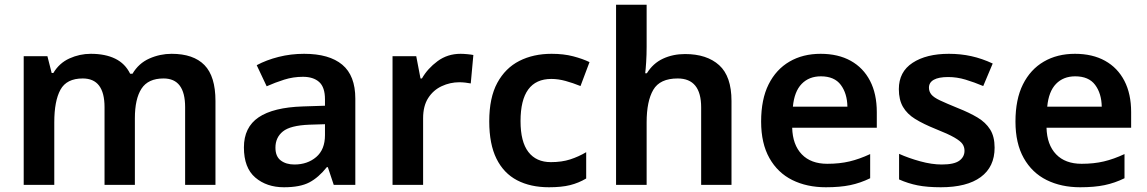

<svg xmlns="http://www.w3.org/2000/svg" viewBox="-20 -780 4838 810"><path d="M704 -553Q796 -553 842.5 -505.5Q889 -458 889 -354V0H761V-328Q761 -449 670 -449Q605 -449 577 -406Q549 -363 549 -281V0H421V-328Q421 -449 329 -449Q261 -449 235 -401.5Q209 -354 209 -264V0H80V-543H180L198 -472H205Q230 -514 273 -533.5Q316 -553 363 -553Q424 -553 466 -532.5Q508 -512 529 -469H539Q565 -513 610 -533Q655 -553 704 -553Z M1263 -553Q1369 -553 1424 -507Q1479 -461 1479 -364V0H1388L1363 -75H1359Q1324 -31 1285 -10.5Q1246 10 1178 10Q1105 10 1057 -31Q1009 -72 1009 -158Q1009 -243 1071 -285Q1133 -327 1258 -331L1351 -334V-361Q1351 -412 1326.5 -434Q1302 -456 1258 -456Q1217 -456 1179 -444Q1141 -432 1105 -416L1063 -505Q1104 -527 1155.5 -540Q1207 -553 1263 -553ZM1286 -254Q1205 -251 1173.5 -225.5Q1142 -200 1142 -157Q1142 -120 1164.5 -103Q1187 -86 1222 -86Q1277 -86 1314 -117.5Q1351 -149 1351 -210V-256Z M1923 -553Q1935 -553 1951 -551.5Q1967 -550 1977 -548L1966 -428Q1957 -430 1943 -431.5Q1929 -433 1918 -433Q1879 -433 1843.5 -416.5Q1808 -400 1786.5 -366.5Q1765 -333 1765 -281V0H1636V-543H1736L1754 -449H1760Q1784 -491 1826 -522Q1868 -553 1923 -553Z M2296 10Q2218 10 2161.5 -19.5Q2105 -49 2074.5 -110.5Q2044 -172 2044 -268Q2044 -368 2078 -430.5Q2112 -493 2171 -523Q2230 -553 2307 -553Q2358 -553 2398 -542.5Q2438 -532 2467 -518L2429 -417Q2397 -430 2366 -438.5Q2335 -447 2306 -447Q2176 -447 2176 -269Q2176 -182 2209 -139Q2242 -96 2304 -96Q2350 -96 2385.5 -107.5Q2421 -119 2453 -138V-27Q2421 -8 2385 1Q2349 10 2296 10Z M2708 -582Q2708 -549 2706 -518Q2704 -487 2702 -471H2709Q2735 -513 2777 -532.5Q2819 -552 2870 -552Q2962 -552 3014 -505Q3066 -458 3066 -354V0H2938V-327Q2938 -449 2839 -449Q2764 -449 2736 -401Q2708 -353 2708 -264V0H2579V-760H2708Z M3442 -553Q3516 -553 3569 -523.5Q3622 -494 3650.5 -439Q3679 -384 3679 -307V-241H3322Q3324 -169 3362.5 -129Q3401 -89 3470 -89Q3522 -89 3564 -99Q3606 -109 3651 -130V-28Q3610 -8 3567 1Q3524 10 3464 10Q3384 10 3322.5 -20.5Q3261 -51 3226 -113Q3191 -175 3191 -267Q3191 -361 3222.5 -424Q3254 -487 3310.5 -520Q3367 -553 3442 -553ZM3443 -458Q3393 -458 3362 -426Q3331 -394 3325 -330H3555Q3554 -386 3527 -422Q3500 -458 3443 -458Z M4176 -157Q4176 -76 4117.5 -33Q4059 10 3949 10Q3892 10 3851.5 2Q3811 -6 3773 -23V-131Q3813 -113 3862 -99.5Q3911 -86 3953 -86Q4005 -86 4027 -102Q4049 -118 4049 -144Q4049 -160 4040.5 -172.5Q4032 -185 4006 -200Q3980 -215 3927 -236Q3875 -257 3841 -278Q3807 -299 3789.5 -329Q3772 -359 3772 -404Q3772 -477 3830 -515Q3888 -553 3983 -553Q4033 -553 4078 -543Q4123 -533 4168 -512L4128 -417Q4090 -433 4053.5 -444Q4017 -455 3980 -455Q3940 -455 3919.5 -443.5Q3899 -432 3899 -410Q3899 -394 3909 -381.5Q3919 -369 3945.5 -356.5Q3972 -344 4021 -324Q4069 -305 4103.5 -284.5Q4138 -264 4157 -234Q4176 -204 4176 -157Z M4515 -553Q4589 -553 4642 -523.5Q4695 -494 4723.5 -439Q4752 -384 4752 -307V-241H4395Q4397 -169 4435.5 -129Q4474 -89 4543 -89Q4595 -89 4637 -99Q4679 -109 4724 -130V-28Q4683 -8 4640 1Q4597 10 4537 10Q4457 10 4395.5 -20.5Q4334 -51 4299 -113Q4264 -175 4264 -267Q4264 -361 4295.5 -424Q4327 -487 4383.5 -520Q4440 -553 4515 -553ZM4516 -458Q4466 -458 4435 -426Q4404 -394 4398 -330H4628Q4627 -386 4600 -422Q4573 -458 4516 -458Z"/></svg>

Font: Noto Sans Nag Mundari SemiBold
Style: Regular
Weight: 600
Version: Version 1.000